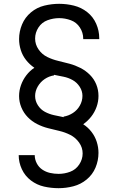

<svg xmlns="http://www.w3.org/2000/svg" viewBox="-20 -843 616 1006"><path d="M287 143Q326 143 364.5 133Q403 123 434 97.5Q465 72 480.5 35Q496 -2 496 -42Q496 -71 487 -99.5Q478 -128 459.5 -152Q441 -176 416 -192Q440 -209 458 -232Q476 -255 486 -283Q496 -311 496 -340V-341Q496 -372 484.5 -400.5Q473 -429 451 -451Q429 -473 401.5 -487Q374 -501 344.5 -509Q315 -517 285 -524Q255 -531 227.5 -544.5Q200 -558 182 -584Q164 -610 164 -641Q164 -672 181.5 -699Q199 -726 229 -737Q259 -748 290 -748Q321 -748 351 -737Q381 -726 398.5 -699Q416 -672 416 -641V-638H500V-643Q500 -682 484 -718.5Q468 -755 437 -779.5Q406 -804 367.5 -813.5Q329 -823 290 -823Q251 -823 212 -813.5Q173 -804 142 -778Q111 -752 95.5 -715Q80 -678 80 -638Q80 -609 89 -580.5Q98 -552 116.5 -528.5Q135 -505 160 -488Q136 -472 118 -448.5Q100 -425 90 -397Q80 -369 80 -340V-339Q80 -309 92 -280Q104 -251 125.5 -229Q147 -207 174.5 -193Q202 -179 231.5 -171.5Q261 -164 291 -157Q321 -150 348.5 -136Q376 -122 394.5 -96Q413 -70 413 -39Q413 -8 395 19Q377 46 347.5 57Q318 68 287 68Q264 68 242 63Q220 58 201.5 45.5Q183 33 172.5 12.5Q162 -8 162 -30H78Q78 8 94.5 43.5Q111 79 142 102.5Q173 126 210.5 134.5Q248 143 287 143ZM314 -229Q289 -234 263.5 -239.5Q238 -245 215.5 -257Q193 -269 178.5 -291.5Q164 -314 164 -340Q164 -366 178 -390Q192 -414 214.5 -429Q237 -444 263 -448V-451Q288 -446 313 -441Q338 -436 360.5 -423.5Q383 -411 397.5 -388.5Q412 -366 412 -341Q412 -314 398.5 -290Q385 -266 362 -251Q339 -236 313 -232Z"/></svg>

Font: Iosevka SS01 Extended
Style: Regular
Weight: 400
Width: 7
Monospace: yes
Designer: Belleve Invis
Foundry: Belleve Invis
Version: Version 3.4.7; ttfautohint (v1.8.3)